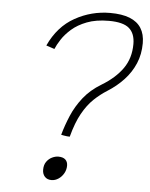

<svg xmlns="http://www.w3.org/2000/svg" viewBox="-53 -780 648 829"><g transform="rotate(5 271.0 -365.5)"><path d="M263.5 -188.5Q258.5 -188.5 251.5 -189.2Q244.5 -190 237.8 -191.2Q231 -192.5 226 -193.5Q237.5 -235 255.5 -277.5Q273.5 -320 303.5 -358Q333.5 -396 380 -424Q439 -459.5 470.8 -504.5Q502.5 -549.5 502.5 -611Q502.5 -656.5 476.5 -679Q450.5 -701.5 388.5 -701.5Q333 -701.5 293.5 -686.2Q254 -671 228 -648Q202 -625 186.8 -601.2Q171.5 -577.5 164.5 -560L128.5 -572Q167.5 -656.5 238.8 -696.2Q310 -736 391.5 -736Q442.5 -736 476 -722.8Q509.5 -709.5 526 -683.2Q542.5 -657 542.5 -618Q542.5 -570 525.5 -530Q508.5 -490 478.2 -457.5Q448 -425 407.5 -399.5Q378 -381 351.2 -355.5Q324.5 -330 302.2 -290.2Q280 -250.5 263.5 -188.5ZM201 5Q182.5 5 172 -6.5Q161.5 -18 161.5 -36.5Q161.5 -57.5 171.2 -71.2Q181 -85 195.2 -91.8Q209.5 -98.5 222 -98.5Q242.5 -98.5 252.8 -89Q263 -79.5 263 -63Q263 -45 254.2 -29.5Q245.5 -14 231.2 -4.5Q217 5 201 5Z"/></g></svg>

Font: Grandstander Thin
Style: Italic
Weight: 100
Italic angle: -15°
Designer: Tyler Finck
Foundry: Etcetera Type Co
Version: Version 1.200